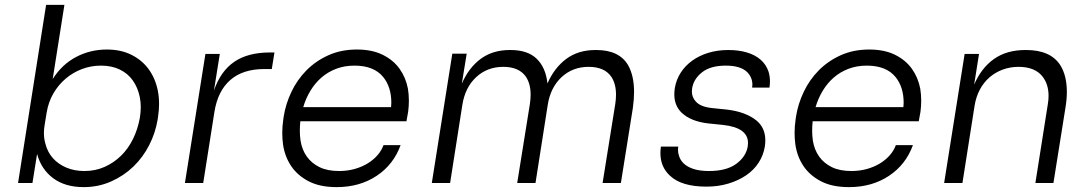

<svg xmlns="http://www.w3.org/2000/svg" viewBox="-20 -750 4471 787"><path d="M323 17Q247 17 198 -19.5Q149 -56 132 -119L113 0H54L169 -730H244L196 -426Q234 -486 292 -516.5Q350 -547 418 -547Q476 -547 519.5 -525Q563 -503 590 -465.5Q617 -428 627 -378Q632 -352 632 -324Q632 -299 628 -273L626 -259Q617 -205 591.5 -155Q566 -105 526.5 -67Q487 -29 435 -6Q383 17 323 17ZM326 -49Q371 -49 409 -66Q447 -83 476.5 -112Q506 -141 525.5 -181Q545 -221 553 -266Q557 -289 557 -311Q557 -332 553 -352Q545 -391 524.5 -420Q504 -449 471 -465Q438 -481 394 -481Q353 -481 316 -467Q279 -453 249 -427.5Q219 -402 198.5 -366.5Q178 -331 171 -287L163 -238Q160 -221 160 -205Q160 -182 166 -161Q175 -126 197 -101.5Q219 -77 252 -63Q285 -49 326 -49Z M738 0 822 -529H881L857 -379Q884 -458 940 -496.5Q996 -535 1087 -535H1105L1094 -467H1063Q976 -467 924.5 -422.5Q873 -378 859 -292L813 0Z M1360 17Q1291 17 1245 -7Q1199 -31 1173 -70Q1147 -109 1140 -159Q1137 -182 1137 -205Q1137 -232 1141 -259L1143 -273Q1151 -324 1174.5 -373.5Q1198 -423 1236 -461.5Q1274 -500 1326 -523.5Q1378 -547 1443 -547Q1505 -547 1548.5 -525.5Q1592 -504 1617.5 -468.5Q1643 -433 1652 -387Q1656 -362 1656 -337Q1656 -315 1653 -292L1646 -253H1211Q1209 -233 1209 -215Q1209 -193 1212 -173Q1218 -136 1237.5 -108.5Q1257 -81 1289.5 -65Q1322 -49 1370 -49Q1404 -49 1434 -57.5Q1464 -66 1487.5 -80.5Q1511 -95 1527.5 -114Q1544 -133 1552 -155H1622Q1593 -75 1523.5 -29Q1454 17 1360 17ZM1433 -481Q1392 -481 1358 -468Q1324 -455 1298 -432.5Q1272 -410 1253 -379Q1234 -348 1223 -311H1583Q1584 -320 1584 -329Q1584 -393 1551 -434Q1513 -481 1433 -481Z M1750 0 1834 -530H1893L1873 -407Q1901 -472 1950 -508.5Q1999 -545 2070 -545H2073Q2143 -545 2180 -509Q2217 -473 2224 -408Q2252 -472 2301 -508.5Q2350 -545 2421 -545H2424Q2519 -545 2555 -482Q2579 -439 2579 -373Q2579 -343 2574 -307L2525 0H2450L2502 -324Q2505 -344 2505 -362Q2505 -406 2486 -435Q2458 -476 2393 -476Q2327 -476 2281.5 -433.5Q2236 -391 2225 -319L2175 0H2100L2152 -324Q2155 -344 2155 -362Q2155 -406 2136 -435Q2108 -476 2043 -476Q1977 -476 1931.5 -433.5Q1886 -391 1875 -319L1825 0Z M2876 15Q2773 15 2726 -30Q2687 -66 2687 -122Q2687 -135 2689 -149H2760Q2759 -143 2759 -136Q2759 -124 2763 -112Q2768 -94 2782.5 -80Q2797 -66 2822.5 -57.5Q2848 -49 2886 -49Q2958 -49 2998 -78.5Q3038 -108 3045 -150Q3046 -157 3046 -164Q3046 -227 2943 -238L2884 -244Q2812 -252 2774 -288Q2744 -317 2744 -363Q2744 -375 2746 -389Q2752 -424 2770.5 -452.5Q2789 -481 2817.5 -501.5Q2846 -522 2883.5 -533.5Q2921 -545 2965 -545Q3008 -545 3041.5 -535Q3075 -525 3097.5 -505.5Q3120 -486 3130 -457Q3136 -438 3136 -416Q3136 -404 3134 -391H3063Q3064 -397 3064 -403Q3064 -433 3042 -455Q3015 -481 2955 -481Q2892 -481 2857.5 -453.5Q2823 -426 2817 -388Q2816 -381 2816 -375Q2816 -351 2832 -334Q2851 -312 2899 -307L2958 -301Q3037 -292 3082 -255Q3117 -225 3117 -175Q3117 -163 3115 -149Q3109 -113 3089.5 -83Q3070 -53 3038.5 -31.5Q3007 -10 2965.5 2.5Q2924 15 2876 15Z M3460 17Q3391 17 3345 -7Q3299 -31 3273 -70Q3247 -109 3240 -159Q3237 -182 3237 -205Q3237 -232 3241 -259L3243 -273Q3251 -324 3274.5 -373.5Q3298 -423 3336 -461.5Q3374 -500 3426 -523.5Q3478 -547 3543 -547Q3605 -547 3648.5 -525.5Q3692 -504 3717.5 -468.5Q3743 -433 3752 -387Q3756 -362 3756 -337Q3756 -315 3753 -292L3746 -253H3311Q3309 -233 3309 -215Q3309 -193 3312 -173Q3318 -136 3337.5 -108.5Q3357 -81 3389.5 -65Q3422 -49 3470 -49Q3504 -49 3534 -57.5Q3564 -66 3587.5 -80.5Q3611 -95 3627.5 -114Q3644 -133 3652 -155H3722Q3693 -75 3623.5 -29Q3554 17 3460 17ZM3533 -481Q3492 -481 3458 -468Q3424 -455 3398 -432.5Q3372 -410 3353 -379Q3334 -348 3323 -311H3683Q3684 -320 3684 -329Q3684 -393 3651 -434Q3613 -481 3533 -481Z M3850 0 3934 -529H3993L3973 -403Q4002 -471 4054 -508Q4106 -545 4183 -545H4186Q4286 -545 4326 -483Q4353 -440 4353 -373Q4353 -343 4347 -307L4298 0H4224L4275 -323Q4278 -341 4278 -357Q4278 -403 4255 -434Q4224 -476 4155 -476Q4120 -476 4089.5 -464.5Q4059 -453 4035.5 -432.5Q4012 -412 3996.5 -383Q3981 -354 3975 -318L3925 0Z"/></svg>

Font: Sora Light
Style: Italic
Weight: 300
Designer: Jonathan Barnbrook, Juli√°n Moncada
Version: Version 1.000